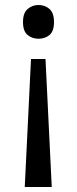

<svg xmlns="http://www.w3.org/2000/svg" viewBox="-20 -566 309 768"><path d="M196 -478Q196 -441 178 -426Q160 -411 134 -411Q109 -411 90.5 -426Q72 -441 72 -478Q72 -514 90.5 -530Q109 -546 134 -546Q160 -546 178 -530Q196 -514 196 -478ZM104 -330H162L187 182H79Z"/></svg>

Font: Noto Sans Lao
Style: Regular
Weight: 400
Designer: Monotype Design Team
Foundry: Monotype Imaging Inc.
Version: Version 2.003; ttfautohint (v1.8.4.7-5d5b)